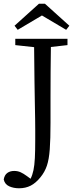

<svg xmlns="http://www.w3.org/2000/svg" viewBox="-37 -878 417 1030"><path d="M45 -636V-670H325V-636L236 -626Q235 -561 234.5 -494.5Q234 -428 234 -360V-220Q234 -132 230 -77.5Q226 -23 214.5 11Q203 45 180 73Q155 104 127.5 118Q100 132 65 132Q36 132 12.5 121.5Q-11 111 -17 85Q-13 61 2 50Q17 39 39 39Q58 39 73.5 46Q89 53 108 67L127 81Q137 61 142.5 35Q148 9 150 -30Q152 -69 152 -129Q152 -157 152 -182Q152 -207 151.5 -239.5Q151 -272 150 -320.5Q149 -369 148 -442.5Q147 -516 146 -625ZM204 -858 335 -740 318 -718 188 -795 58 -718 41 -740 172 -858Z"/></svg>

Font: Source Serif 4 Subhead
Style: Regular
Weight: 400
Designer: Frank Grießhammer
Foundry: Adobe Systems Incorporated
Version: Version 4.004;hotconv 1.0.117;makeotfexe 2.5.65602